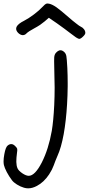

<svg xmlns="http://www.w3.org/2000/svg" viewBox="-20 -740 499 1079"><path d="M379.4 -550.3Q364.7 -561.5 341.3 -579.1Q317.9 -596.7 299.3 -609.4Q284.2 -619.6 254.4 -640.1Q246.6 -633.3 231.4 -620.1Q221.7 -611.8 205.1 -600.1Q188 -588.9 173.8 -581.5Q159.2 -573.7 146 -565.4Q133.3 -557.1 129.4 -552.7Q120.6 -543 108.9 -542.5Q107.9 -542.5 106.9 -542.5Q94.2 -543.5 82.5 -554.7Q70.8 -566.4 70.8 -578.1Q70.8 -583.5 73.2 -589.4Q81.5 -606.4 115.7 -623.5Q141.1 -636.7 170.4 -658.7Q199.7 -680.7 219.7 -702.1Q232.4 -715.8 238.8 -718.8Q244.6 -721.7 255.9 -719.2Q272.9 -715.8 296.4 -699.7Q319.8 -683.1 366.2 -642.6Q387.7 -623.5 407.7 -608.4Q427.2 -592.8 433.6 -590.3Q444.8 -585.4 452.1 -575.7Q459.5 -565.9 459.5 -555.2Q459.5 -546.4 446.3 -534.2Q433.6 -521.5 424.8 -521.5Q420.9 -521.5 407.2 -529.8Q394 -538.6 379.4 -550.3ZM114.7 314.9Q94.7 309.1 75.2 296.9Q55.7 284.7 46.9 272.5Q30.8 251 18.1 227.1Q5.4 202.6 2 187.5Q0 178.2 0 167Q0 149.4 4.4 126Q11.7 86.9 22.9 78.1Q34.2 68.8 44.9 69.8Q55.2 70.3 66.4 82Q75.2 90.3 76.7 96.7Q78.1 103 75.2 121.6Q71.8 147 71.8 166Q71.8 168.5 71.8 170.9Q72.3 191.4 78.1 205.1Q84 219.2 105.5 233.9Q126.5 248 141.6 248Q176.3 248 214.8 173.3Q252.9 98.1 271 -4.4Q280.3 -60.1 284.7 -147.9Q287.1 -198.2 287.1 -248Q287.1 -285.6 285.6 -323.2Q284.2 -371.6 284.2 -396.5Q284.2 -411.6 284.7 -418Q286.1 -435.1 295.9 -444.8Q305.2 -454.6 314 -457Q316.9 -457.5 319.3 -457.5Q330.6 -458 342.3 -446.3Q350.6 -438 353 -424.3Q355.5 -411.1 358.4 -357.9Q360.4 -315.4 360.4 -272.5Q360.4 -263.7 360.4 -255.4Q359.9 -203.6 356.9 -154.3Q351.6 -63 337.9 14.2Q323.7 90.8 303.7 134.3Q297.4 148.4 291 165Q284.2 181.2 281.7 189.9Q278.8 198.7 271.5 213.4Q263.7 228 255.9 240.2Q226.6 284.2 187.5 304.7Q162.1 318.4 138.2 318.4Q126.5 318.4 114.7 314.9Z"/></svg>

Font: Casuwalt
Style: Regular
Weight: 400
Designer: Walter E Stewart
Version: 0.1